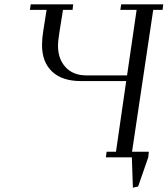

<svg xmlns="http://www.w3.org/2000/svg" viewBox="-20 -722 769 881"><path d="M117.2 -676.8 121.1 -702.1H315.9L313 -676.8H269L252 -569.8Q246.1 -531.2 246.1 -513.2Q246.1 -451.2 281 -413.6Q315.9 -376 377 -376H563L606.9 -676.8H532.2L536.1 -702.1H729L726.1 -676.8H683.1L585.9 -25.9H663.1L660.2 0L613.8 133.8L589.8 139.2L585 0H465.8L469.2 -25.9H512.2L559.1 -350.1H350.1Q265.1 -350.1 219 -393.6Q172.9 -437 172.9 -515.1Q172.9 -546.4 178.2 -578.1L193.8 -676.8Z"/></svg>

Font: Dehuti Alt
Style: Italic
Weight: 400
Version: Version 1.2